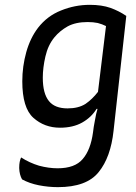

<svg xmlns="http://www.w3.org/2000/svg" viewBox="-20 -522 563 795"><path d="M383.8 -71.3Q377.9 -52.7 373 -23.4Q367.2 5.9 365.2 25.4Q355.5 98.6 322.3 136.7Q290 174.8 218.8 174.8Q181.6 174.8 141.6 164.1Q102.5 152.3 67.4 129.9Q59.6 146.5 59.6 170.9Q59.6 172.9 59.6 174.8Q60.5 201.2 71.3 220.7Q101.6 237.3 140.6 245.1Q180.7 252.9 219.7 252.9Q338.9 252.9 388.7 190.4Q438.5 128.9 450.2 19.5Q467.8 -138.7 502.9 -456.1Q472.7 -476.6 437.5 -489.3Q401.4 -502 351.6 -502Q290 -502 232.4 -478.5Q175.8 -456.1 137.7 -407.2Q105.5 -365.2 88.9 -306.6Q72.3 -247.1 72.3 -185.5Q72.3 -75.2 118.2 -34.2Q164.1 6.8 228.5 6.8Q282.2 6.8 320.3 -14.6Q358.4 -36.1 379.9 -71.3Q380.9 -71.3 383.8 -71.3ZM385.7 -141.6Q362.3 -111.3 334 -91.8Q304.7 -73.2 259.8 -73.2Q207 -73.2 182.6 -103.5Q157.2 -134.8 157.2 -200.2Q157.2 -241.2 168 -288.1Q178.7 -335 205.1 -367.2Q227.5 -394.5 260.7 -413.1Q293.9 -430.7 342.8 -430.7Q366.2 -430.7 384.8 -426.8Q403.3 -421.9 418.9 -414.1Q408.2 -323.2 385.7 -141.6Z"/></svg>

Font: cl
Style: Italic
Weight: 400
Designer: Mitja Miklavcic
Version: Version 7.504; 2011; Build 1022